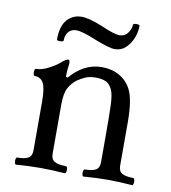

<svg xmlns="http://www.w3.org/2000/svg" viewBox="-73 -675 660 742"><g transform="rotate(10 257.5 -304.0)"><path d="M39 4Q35 4 33.5 -3Q32 -10 33.5 -17Q35 -24 39 -24Q68 -24 82 -32Q96 -40 96 -62V-254Q96 -307 85 -326.5Q74 -346 51 -346Q47 -346 45.5 -353Q44 -360 45.5 -367Q47 -374 51 -374Q74 -374 102 -389Q130 -404 146 -419Q161 -431 168 -431Q174 -431 174 -417Q173 -406 171.5 -395Q170 -384 170 -364L177 -362Q231 -425 301 -425Q340 -425 370 -408Q400 -391 416 -360Q436 -321 436 -232V-62Q436 -40 450.5 -32Q465 -24 494 -24Q498 -24 499.5 -17Q501 -10 499.5 -3Q498 4 494 4Q470 2 446 1Q422 0 399 0Q375 0 351 1Q327 2 304 4Q300 4 298.5 -3Q297 -10 298.5 -17Q300 -24 304 -24Q333 -24 347 -32Q361 -40 361 -62V-173Q361 -247 359.5 -287.5Q358 -328 349 -347Q339 -368 323 -374.5Q307 -381 285 -381Q260 -381 243.5 -373.5Q227 -366 214 -357Q194 -342 182.5 -320.5Q171 -299 171 -254V-62Q171 -40 185.5 -32Q200 -24 229 -24Q234 -24 235.5 -17Q237 -10 235.5 -3Q234 4 229 4Q205 2 181 1Q157 0 134 0Q110 0 86.5 1Q63 2 39 4ZM337 -502Q315 -502 257 -525Q228 -537 209 -542.5Q190 -548 180 -548Q159 -548 148 -534.5Q137 -521 137 -500Q137 -496 124 -495.5Q111 -495 111 -500Q111 -552 133 -577.5Q155 -603 191 -603Q205 -603 225.5 -597.5Q246 -592 273 -581Q300 -569 318 -563.5Q336 -558 346 -558Q366 -558 378 -574Q390 -590 390 -606Q390 -612 403 -612Q416 -612 416 -607Q416 -583 406.5 -559Q397 -535 379.5 -518.5Q362 -502 337 -502Z"/></g></svg>

Font: Junicode
Style: Regular
Weight: 400
Designer: Peter S. Baker
Version: Version 2.100; ttfautohint (v1.8.4)